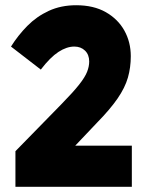

<svg xmlns="http://www.w3.org/2000/svg" viewBox="-20 -714 564 734"><path d="M480 -499Q480 -456 469 -417.5Q458 -379 429.5 -337.5Q401 -296 350 -244L203 -89L181 -157H484V0H39V-136L216 -317Q260 -362 282.5 -390.5Q305 -419 313 -439.5Q321 -460 321 -479Q321 -505 305 -520.5Q289 -536 264 -536Q235 -536 203.5 -515.5Q172 -495 136 -448L22 -536Q49 -579 84.5 -615Q120 -651 166.5 -672.5Q213 -694 271 -694Q338 -694 384.5 -667.5Q431 -641 455.5 -597Q480 -553 480 -499Z"/></svg>

Font: Gabarito ExtraBold
Style: Regular
Weight: 800
Designer: Leandro Assis / Alvaro Franca / Felipe Casaprima
Foundry: Naipe Foundry
Version: Version 1.000